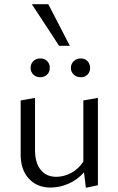

<svg xmlns="http://www.w3.org/2000/svg" viewBox="-20 -884 561 910"><path d="M78 -151V-408L146 -420V-173Q146 -113 172.5 -79.5Q199 -46 247 -46Q282 -46 316.5 -64Q351 -82 375 -118V-408L444 -420V-6L387 6L378 -67Q346 -31 304 -13Q262 5 219 5Q156 5 117 -37Q78 -79 78 -151ZM125 -562Q125 -582 138 -594.5Q151 -607 171 -607Q191 -607 203.5 -594.5Q216 -582 216 -562Q216 -543 203.5 -530.5Q191 -518 171 -518Q151 -518 138 -530.5Q125 -543 125 -562ZM316 -562Q316 -581 329.5 -594Q343 -607 363 -607Q382 -607 394.5 -594.5Q407 -582 407 -562Q407 -543 395 -530.5Q383 -518 363 -518Q343 -518 329.5 -530.5Q316 -543 316 -562ZM131 -864H209L311 -667H260Z"/></svg>

Font: LXGW Bright TC
Style: Regular
Weight: 400
Designer: Christian Thalmann (Catharsis Fonts)
Foundry: LXGW / Christian Thalmann (Catharsis Fonts) / Fontworks Inc.
Version: Version 5.501